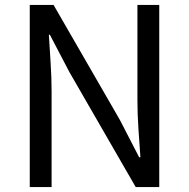

<svg xmlns="http://www.w3.org/2000/svg" viewBox="-20 -754 762 774"><path d="M100 0V-734H196L463 -271L541 -120H546Q542 -176 538 -235.5Q534 -295 534 -352V-734H622V0H527L260 -463L181 -614H177Q180 -559 184 -501Q188 -443 188 -385V0Z"/></svg>

Font: Source Han Sans SC
Style: Regular
Weight: 400
Designer: Ryoko NISHIZUKA 西塚涼子 (kana, bopomofo & ideographs); Paul D. Hunt (Latin, Greek & Cyrillic); Sandoll Communications 산돌커뮤니
Foundry: Adobe
Version: Version 2.002;hotconv 1.0.116;makeotfexe 2.5.65601; ttfautoh